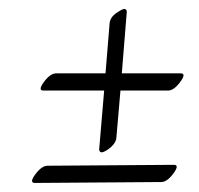

<svg xmlns="http://www.w3.org/2000/svg" viewBox="-20 -515 439 424"><path d="M260 -489 249 -353H379Q392 -353 378 -334Q364 -315 351 -315Q298 -315 246 -315L237 -211Q236 -197 217 -184Q206 -177 202.5 -179Q199 -181 199 -185L210 -315Q143 -315 76 -315Q63 -315 77 -334Q91 -353 104 -353H213L222 -463Q223 -477 238 -487Q253 -497 256.5 -495Q260 -493 260 -489ZM85 -149 364 -151Q377 -151 363 -132Q349 -113 336 -113L57 -111Q44 -111 58 -130Q72 -149 85 -149Z"/></svg>

Font: Kavivanar
Style: Regular
Weight: 400
Designer: Tharique Azeez
Foundry: Tharique Azeez
Version: Version 1.88